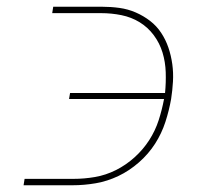

<svg xmlns="http://www.w3.org/2000/svg" viewBox="-20 -550 640 570"><path d="M50 0 53 -19H198Q230 -19 262 -24.5Q294 -30 324 -45Q354 -60 379.5 -83Q405 -106 423 -134Q441 -162 451 -193Q461 -224 467 -256H185L188 -274H470Q473 -305 472 -335.5Q471 -366 462.5 -394Q454 -422 436.5 -445.5Q419 -469 394.5 -484Q370 -499 340.5 -505Q311 -511 280 -511H135L138 -530H283Q309 -530 334.5 -526.5Q360 -523 383 -513Q406 -503 425.5 -488Q445 -473 458.5 -452.5Q472 -432 480 -408.5Q488 -385 491.5 -359.5Q495 -334 493.5 -308Q492 -282 488 -256Q482 -222 471 -188Q460 -154 440.5 -123.5Q421 -93 392.5 -68Q364 -43 331.5 -27.5Q299 -12 264.5 -6Q230 0 195 0Z"/></svg>

Font: Iosevka Slab Thin Extended
Style: Italic
Weight: 100
Width: 7
Italic angle: -9°
Monospace: yes
Designer: Belleve Invis
Foundry: Belleve Invis
Version: Version 11.1.0; ttfautohint (v1.8.3)